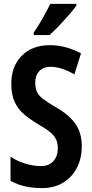

<svg xmlns="http://www.w3.org/2000/svg" viewBox="-20 -956 472 986"><path d="M400 -205Q400 -142 374.5 -93.5Q349 -45 303.5 -17.5Q258 10 196 10Q150 10 111 1.5Q72 -7 34 -27V-151Q71 -127 112.5 -115Q154 -103 190 -103Q232 -103 254.5 -129Q277 -155 277 -193Q277 -219 268.5 -239Q260 -259 238 -277Q216 -295 176 -318Q134 -343 103 -369.5Q72 -396 55 -433Q38 -470 38 -527Q38 -615 91.5 -669.5Q145 -724 236 -724Q279 -724 320 -712.5Q361 -701 396 -682L362 -574Q295 -613 240 -613Q202 -613 181.5 -590.5Q161 -568 161 -533Q161 -504 169.5 -485Q178 -466 200.5 -448.5Q223 -431 264 -407Q332 -369 366 -322Q400 -275 400 -205ZM372 -927Q358 -907 334 -879.5Q310 -852 283.5 -824Q257 -796 234 -776H153V-788Q180 -828 201 -865.5Q222 -903 238 -936H372Z"/></svg>

Font: Noto Sans Bengali ExtraCondensed SemiBold
Style: Regular
Weight: 600
Width: 2
Designer: Joana Ranito - Universal Thirst; Jelle Bosma - Monotype Design Team
Foundry: Universal Thirst ehf.
Version: Version 3.000; ttfautohint (v1.8.4.7-5d5b)